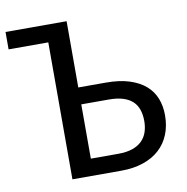

<svg xmlns="http://www.w3.org/2000/svg" viewBox="-76 -714 765 786"><g transform="rotate(-10 306.5 -321.0)"><path d="M-2.4 -641.6H251.5V-366.2H365.7Q422.4 -366.2 463.1 -353.3Q503.9 -340.3 530.3 -317.4Q556.6 -294.4 569.1 -262.7Q581.5 -231 581.5 -192.9Q581.5 -148.9 567.1 -113.3Q552.7 -77.6 525.1 -52.5Q497.6 -27.3 457.3 -13.7Q417 0 365.7 0H162.6V-569.3H-2.4ZM251.5 -295.9V-70.3H365.7Q399.9 -70.3 424.3 -78.6Q448.7 -86.9 464.1 -102.1Q479.5 -117.2 486.6 -138.2Q493.7 -159.2 493.7 -184.1Q493.7 -210.4 486.6 -231.4Q479.5 -252.4 464.1 -266.6Q448.7 -280.8 424.6 -288.3Q400.4 -295.9 365.7 -295.9Z"/></g></svg>

Font: Carlito
Style: Regular
Weight: 400
Designer: Lukasz Dziedzic
Foundry: tyPoland Lukasz Dziedzic
Version: Version 1.103; Beta1; all basic design good, some composites